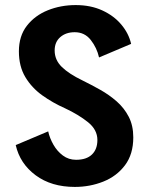

<svg xmlns="http://www.w3.org/2000/svg" viewBox="-20 -726 590 757"><path d="M275 11Q182.5 11 120.5 -35Q58.5 -81 42 -154L170 -208Q176 -181 190.8 -155.2Q205.5 -129.5 228 -112.8Q250.5 -96 280 -96Q321 -96 342.5 -116.8Q364 -137.5 364 -174Q364 -214.5 327 -244.2Q290 -274 236.5 -299Q188 -320.5 146.5 -350.2Q105 -380 79.8 -422.2Q54.5 -464.5 54.5 -523.5Q54.5 -584 86 -624.5Q117.5 -665 168.5 -685.5Q219.5 -706 278.5 -706Q337.5 -706 383.2 -685Q429 -664 458.2 -629.2Q487.5 -594.5 497 -553L370.5 -499.5Q362 -537.5 338 -568.2Q314 -599 274.5 -599Q240 -599 217.8 -579.8Q195.5 -560.5 195.5 -527Q195.5 -489.5 223.8 -462Q252 -434.5 305 -409Q339.5 -392 374.8 -372.2Q410 -352.5 439.8 -326.5Q469.5 -300.5 487.5 -265.8Q505.5 -231 505.5 -184.5Q505.5 -118 472.8 -74.5Q440 -31 387.2 -10Q334.5 11 275 11Z"/></svg>

Font: Trispace SemiCondensed SemiBold
Style: Regular
Weight: 600
Width: 4
Designer: Tyler Finck
Foundry: Etcetera Type Company
Version: Version 1.210; ttfautohint (v1.8.3)